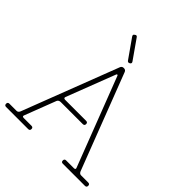

<svg xmlns="http://www.w3.org/2000/svg" viewBox="-253 -1072 1230 1230"><g transform="rotate(45 362.0 -457.5)"><path d="M125 -45Q118 -30 135 -30H205Q220 -30 220 -15Q220 0 205 0H5Q-10 0 -10 -15Q-10 -30 5 -30H70Q83 -30 90 -45L340 -695Q345 -710 362 -710Q379 -710 384 -695L634 -45Q641 -30 654 -30H719Q734 -30 734 -15Q734 0 719 0H519Q504 0 504 -15Q504 -30 519 -30H589Q606 -30 599 -45L368 -645Q366 -651 362 -651Q358 -651 356 -645L229 -315Q226 -308 229 -304Q232 -300 240 -300H430Q445 -300 445 -285Q445 -270 430 -270H230Q222 -270 215.5 -266.5Q209 -263 206 -256ZM371 -779Q380 -767 368 -759Q355 -751 347 -762L257 -890Q248 -903 261 -910Q273 -921 282 -906Z"/></g></svg>

Font: Nixie One
Style: Regular
Weight: 400
Designer: Jovanny Lemonad
Foundry: Jovanny Lemonad
Version: Version 1.000 2011 initial release